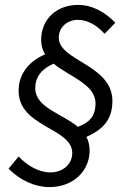

<svg xmlns="http://www.w3.org/2000/svg" viewBox="-20 -704 517 784"><path d="M182 60C277 60 346 -4 346 -90C346 -111 341 -129 333 -145C400 -175 439 -215 439 -292C439 -440 220 -455 220 -550C220 -596 258 -623 298 -623C341 -623 379 -597 407 -566L451 -611C411 -653 358 -684 299 -684C212 -684 148 -627 148 -540C148 -518 154 -499 164 -482C101 -455 56 -405 56 -333C56 -184 275 -183 275 -79C275 -33 236 0 186 0C138 0 91 -28 56 -65L15 -15C62 32 122 60 182 60ZM124 -344C124 -394 155 -425 199 -444C265 -390 370 -360 370 -282C370 -229 344 -203 298 -186C233 -241 124 -264 124 -344Z"/></svg>

Font: Source Sans Pro
Style: Italic
Weight: 400
Italic angle: -11°
Designer: Paul D. Hunt
Foundry: Adobe Systems Incorporated
Version: Version 3.006;hotconv 1.0.111;makeotfexe 2.5.65597